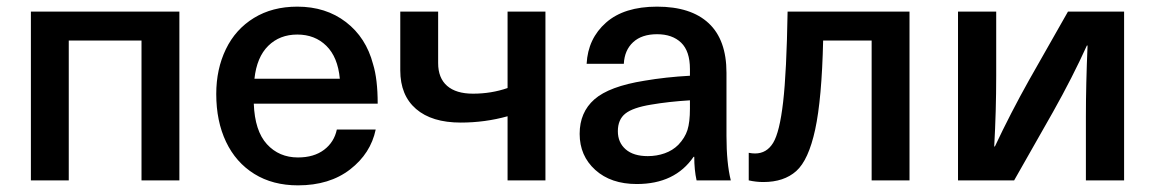

<svg xmlns="http://www.w3.org/2000/svg" viewBox="-20 -543 3477 578"><path d="M406 0V-421H187V0H73V-508H520V0Z M994 -153H1111Q1096 -81 1034 -33Q972 15 877 15Q801 15 745.5 -19.5Q690 -54 660.5 -116Q631 -178 631 -260Q631 -335 660 -395Q689 -455 744.5 -489Q800 -523 875 -523Q961 -523 1021.5 -476.5Q1082 -430 1103 -350Q1117 -305 1117 -231H744Q747 -149 783.5 -109Q820 -69 877 -69Q925 -69 955.5 -92Q986 -115 994 -153ZM746 -306H1003Q997 -371 962.5 -405Q928 -439 875 -439Q822 -439 787.5 -405Q753 -371 746 -306Z M1508 0V-193Q1440 -174 1367 -174Q1280 -174 1232.5 -215Q1185 -256 1185 -331V-508H1299V-353Q1299 -308 1326 -284.5Q1353 -261 1404 -261Q1459 -261 1508 -278V-508H1622V0Z M2167 -324V-134Q2167 -52 2180 0H2077Q2070 -31 2070 -71H2068Q2012 11 1897 11Q1819 11 1772 -31.5Q1725 -74 1725 -140Q1725 -205 1769.5 -244Q1814 -283 1920 -300Q1984 -311 2057 -315V-335Q2057 -389 2030.5 -414.5Q2004 -440 1958 -440Q1912 -440 1886 -416Q1860 -392 1858 -351H1746Q1750 -427 1804.5 -475Q1859 -523 1958 -523Q2060 -523 2113.5 -473Q2167 -423 2167 -324ZM1940 -228Q1885 -219 1862.5 -201Q1840 -183 1840 -148Q1840 -114 1863.5 -93.5Q1887 -73 1930 -73Q1957 -73 1981 -81.5Q2005 -90 2022 -107Q2042 -128 2049.5 -151.5Q2057 -175 2057 -216V-241Q1992 -237 1940 -228Z M2604 0V-421H2458Q2454 -245 2434 -153Q2414 -61 2377 -28Q2340 5 2278 5Q2256 5 2234 0V-83Q2244 -81 2253 -81Q2288 -81 2307.5 -113Q2327 -145 2337.5 -235.5Q2348 -326 2351 -508H2718V0Z M3249 0V-192Q3249 -288 3254 -406H3252Q3209 -311 3150 -206L3033 0H2864V-508H2979V-315Q2979 -209 2973 -102H2975Q3022 -202 3078 -302L3195 -508H3364V0Z"/></svg>

Font: CST
Style: Medium
Weight: 500
Version: Version 1.00